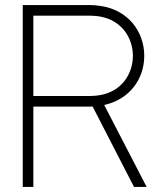

<svg xmlns="http://www.w3.org/2000/svg" viewBox="-20 -740 651 760"><path d="M70 0H112V-318H335C339 -318 342.5 -318 346.5 -318.5L510.5 0H560.5L392.5 -324.5C490 -345.5 551 -424.5 551 -519C551 -617 485 -700 381 -716C363 -719 349 -720 335 -720H70ZM112 -360V-678H335C346 -678 363 -677 379 -674C462 -658 506 -590 506 -519C506 -448 462 -379.5 379 -364C363 -361 346 -360 335 -360Z"/></svg>

Font: Hauora ExtraLight
Style: Regular
Weight: 200
Designer: Mikhail Sharanda
Foundry: WCYS & Co.
Version: Version 1.010